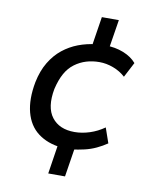

<svg xmlns="http://www.w3.org/2000/svg" viewBox="-83 -688 715 868"><g transform="rotate(10 274.5 -254.0)"><path d="M198 115 221 -34 234 -11Q171 -18 128 -50.5Q85 -83 69.5 -142Q54 -201 69 -281Q80 -335 103.5 -374Q127 -413 159 -438.5Q191 -464 229 -478.5Q267 -493 311 -498L291 -476L314 -623H392L369 -479L352 -500Q397 -500 435 -485Q473 -470 495 -444L459 -375Q435 -397 403 -409Q371 -421 339 -421Q307 -421 279 -412.5Q251 -404 226.5 -386Q202 -368 185.5 -338.5Q169 -309 159 -266Q143 -180 177.5 -135Q212 -90 282 -90Q316 -90 351.5 -101.5Q387 -113 418 -135L442 -66Q420 -51 394.5 -39Q369 -27 341 -20.5Q313 -14 282 -10L298 -31L275 115Z"/></g></svg>

Font: Nunito Sans 7pt SemiCondensed Medium
Style: Italic
Weight: 500
Width: 4
Italic angle: -9°
Designer: Vernon Adams
Foundry: Vernon Adams
Version: Version 3.101;gftools[0.9.27]